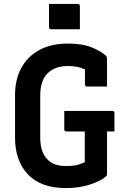

<svg xmlns="http://www.w3.org/2000/svg" viewBox="-20 -943 640 983"><path d="M231 -923H378Q389 -923 389 -912V-793H242Q231 -793 231 -804ZM309 -375H555Q566 -375 566 -364V-270H528V-51Q528 -45 524 -41Q501 -19 444.5 0.5Q388 20 319 20Q189 20 123 -50Q57 -120 57 -238V-456Q57 -536 89 -595Q121 -654 181.5 -687Q242 -720 329 -720Q402 -720 450.5 -700Q499 -680 523 -657Q528 -651 528 -641V-500H426Q415 -500 415 -511V-588Q379 -605 327 -605Q262 -605 224 -568Q186 -531 186 -453V-240Q186 -163 223 -127Q240 -109 263.5 -101Q287 -93 317 -93Q364 -93 389 -102.5Q414 -112 414 -113V-270H320Q309 -270 309 -281Z"/></svg>

Font: Recursive Mn Lnr St SmB
Style: Regular
Weight: 600
Monospace: yes
Version: Version 1.079;hotconv 1.0.112;makeotfexe 2.5.65598; ttfautoh